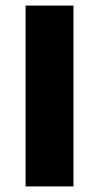

<svg xmlns="http://www.w3.org/2000/svg" viewBox="-20 -670 356 690"><path d="M72 0H244V-650H72Z"/></svg>

Font: Source Sans Pro Black
Style: Regular
Weight: 900
Designer: Paul D. Hunt
Foundry: Adobe Systems Incorporated
Version: Version 3.006;hotconv 1.0.111;makeotfexe 2.5.65597